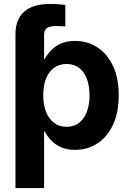

<svg xmlns="http://www.w3.org/2000/svg" viewBox="-20 -752 659 976"><path d="M58.6 -418V-577.1Q58.6 -654.3 103.3 -693.1Q147.9 -731.9 234.9 -731.9Q258.3 -731.9 277.8 -730.5Q297.4 -729 312 -726.6V-617.7Q301.8 -618.7 288.6 -619.1Q275.4 -619.6 263.7 -619.6Q232.4 -619.6 218.3 -609.1Q204.1 -598.6 204.1 -575.2V-418ZM58.6 204.1V-535.6H201.7V-451.2H207Q219.2 -474.6 239.3 -495.8Q259.3 -517.1 289.6 -530.5Q319.8 -543.9 361.8 -543.9Q424.3 -543.9 474.4 -511.7Q524.4 -479.5 554 -417.7Q583.5 -356 583.5 -267.6Q583.5 -180.2 554.7 -118.2Q525.9 -56.2 475.6 -23.2Q425.3 9.8 360.8 9.8Q320.3 9.8 290.3 -3.7Q260.3 -17.1 240 -38.3Q219.7 -59.6 207.5 -84H204.1V204.1ZM318.4 -107.4Q356 -107.4 381.8 -127.4Q407.7 -147.5 421.4 -183.6Q435.1 -219.7 435.1 -267.6Q435.1 -315.9 421.4 -351.6Q407.7 -387.2 381.8 -407Q356 -426.8 318.4 -426.8Q281.2 -426.8 254.6 -407.2Q228 -387.7 213.9 -352.1Q199.7 -316.4 199.7 -267.6Q199.7 -219.7 213.9 -183.6Q228 -147.5 254.9 -127.4Q281.7 -107.4 318.4 -107.4Z"/></svg>

Font: Inter 20pt
Style: Bold
Weight: 700
Version: Version 4.001;git-66647c0bb